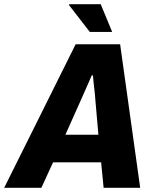

<svg xmlns="http://www.w3.org/2000/svg" viewBox="-59 -899 744 919"><path d="M-39 0 303 -687H516L612 0H437L425 -122H195L139 0ZM254 -254H412L398 -414Q397 -429 395.5 -445Q394 -461 392 -477Q390 -493 388.5 -508.5Q387 -524 386 -538H380Q372 -519 362 -496.5Q352 -474 342.5 -452.5Q333 -431 325 -413ZM371 -746 271 -875 273 -879H423L478 -746Z"/></svg>

Font: Archivo SemiCondensed ExtraBold
Style: Italic
Weight: 800
Width: 4
Italic angle: -10°
Designer: Hector Gatti
Foundry: Omnibus-Type
Version: Version 2.001